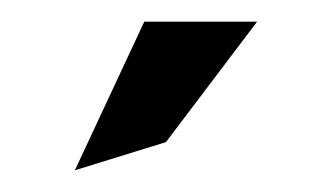

<svg xmlns="http://www.w3.org/2000/svg" viewBox="-20 -772 305 177"><path d="M133 -641 49 -615 113 -752H217Z"/></svg>

Font: Charger Pro
Style: Lit
Weight: 300
Designer: Jasper
Foundry: Cannot Into Space Fonts
Version: Version 1.09